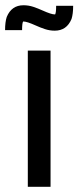

<svg xmlns="http://www.w3.org/2000/svg" viewBox="-20 -718 302 738"><path d="M86.9 0V-523.4H174.3V0ZM190.4 -600.1Q170.9 -600.1 152.6 -606.2Q134.3 -612.3 117.2 -620.1Q83.5 -635.3 70.3 -635.3H68.8Q64.9 -628.9 64.9 -602.1H-0.5Q-0.5 -633.3 5.9 -652.8Q24.4 -697.8 70.3 -697.8Q89.8 -697.8 108.2 -691.7Q126.5 -685.5 143.6 -677.7Q177.2 -662.6 190.4 -662.6H191.9Q195.8 -668.9 195.8 -695.8H261.2Q261.2 -664.6 254.9 -645Q236.3 -600.1 190.4 -600.1Z"/></svg>

Font: Qaz
Style: Regular
Weight: 400
Designer: GGBotNet
Foundry: f0n7
Version: 0.70